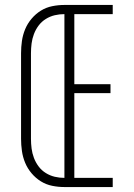

<svg xmlns="http://www.w3.org/2000/svg" viewBox="-20 -755 540 775"><path d="M240 0Q215 0 190.5 -5Q166 -10 145 -23Q124 -36 107.5 -55.5Q91 -75 81.5 -98Q72 -121 68.5 -145.5Q65 -170 65 -195V-540Q65 -565 68.5 -589.5Q72 -614 81.5 -637Q91 -660 107.5 -679.5Q124 -699 145 -712Q166 -725 190.5 -730Q215 -735 240 -735H435V-698H280V-415H426V-379H280V-37H435V0ZM240 -37V-698Q220 -698 201 -693.5Q182 -689 165 -678.5Q148 -668 136 -652Q124 -636 117 -617.5Q110 -599 107.5 -579.5Q105 -560 105 -540V-195Q105 -175 107.5 -155.5Q110 -136 117 -117.5Q124 -99 136 -83Q148 -67 165 -56.5Q182 -46 201 -41.5Q220 -37 240 -37Z"/></svg>

Font: Iosevka SS18 Extralight
Style: Regular
Weight: 200
Monospace: yes
Designer: Belleve Invis
Foundry: Belleve Invis
Version: Version 25.1.1; ttfautohint (v1.8.4)